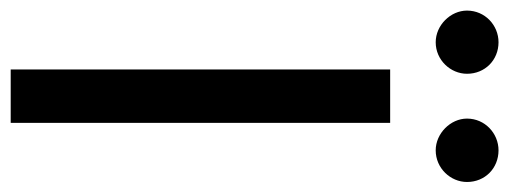

<svg xmlns="http://www.w3.org/2000/svg" viewBox="-354 -652 975 368"><g transform="rotate(90 134.0 -467.5)"><path d="M82.7 -727.3V0H185V-727.3ZM30.5 -814.6C64.6 -814.6 90.9 -843 90.9 -874.6C90.9 -909.1 64.6 -935 30.5 -935C-2.1 -935 -30.2 -909.1 -30.2 -874.6C-30.2 -843 -2.1 -814.6 30.5 -814.6ZM237.6 -814.6C272 -814.6 298.3 -843 298.3 -874.6C298.3 -909.1 272 -935 237.6 -935C205.3 -935 176.8 -909.1 176.8 -874.6C176.8 -843 205.3 -814.6 237.6 -814.6Z"/></g></svg>

Font: Inter 465
Style: Regular
Weight: 400
Designer: Rasmus Andersson
Foundry: rsms
Version: Version 3.019;Glyphs 3.1.2 (3151)